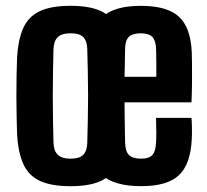

<svg xmlns="http://www.w3.org/2000/svg" viewBox="-20 -629 710 658"><path d="M221.6 9.1Q156.3 9.1 117.3 -8.8Q78.3 -26.8 60.2 -66.3Q42 -105.8 38.5 -170.5Q37.7 -194.6 37 -228.2Q36.2 -261.8 36.2 -298.8Q36.2 -335.8 36.8 -370.3Q37.4 -404.8 38.5 -430.2Q42 -494.2 60 -533.5Q78 -572.9 116.9 -591Q155.9 -609.1 221.6 -609.1Q287.9 -609.1 326.4 -590.8Q364.9 -572.5 382.7 -533.1Q400.5 -493.8 403.9 -430.2Q405 -406 405.6 -372.3Q406.2 -338.5 406.2 -301.5Q406.2 -264.6 405.6 -230.4Q405 -196.2 403.9 -170.5Q400.5 -106.7 382.7 -67.1Q364.9 -27.5 326.4 -9.2Q287.9 9.1 221.6 9.1ZM221.6 -85.2Q252.3 -85.2 265.4 -98.6Q278.5 -112.1 279.1 -139.8Q280.2 -180 281 -220Q281.9 -260.1 281.9 -300.4Q281.9 -340.7 281 -380.7Q280.2 -420.7 279.1 -460.8Q278.5 -488.3 265.5 -501.6Q252.6 -514.9 221.6 -514.9Q191.5 -514.9 177.9 -501.6Q164.3 -488.3 163.3 -460.8Q162.2 -420.7 161.6 -380.5Q160.9 -340.3 160.9 -300.1Q160.9 -259.9 161.6 -219.7Q162.2 -179.5 163.3 -139.8Q164.3 -112.1 178 -98.6Q191.7 -85.2 221.6 -85.2ZM464.1 9Q372.1 9 330.3 -28.5Q288.6 -66 283.8 -152Q282.8 -176.1 282.3 -214.8Q281.8 -253.6 281.8 -297.5Q281.8 -341.3 282.3 -381.1Q282.8 -420.9 283.8 -446.3Q289.7 -534 331.1 -571.5Q372.5 -609 462.6 -609Q552.2 -609 592.6 -572.3Q633.1 -535.6 637.2 -451.2Q637.7 -438.8 638 -410.4Q638.3 -382 638.1 -346.8Q637.8 -311.5 636.2 -278.4H406.8Q406.8 -243.6 407.5 -208.7Q408.3 -173.8 408.8 -139.1Q409.8 -109.4 422.5 -97.3Q435.2 -85.2 463.9 -85.2Q490.2 -85.2 501.7 -97.3Q513.2 -109.4 514.7 -139.1Q515.7 -153 515.7 -175.4Q515.7 -197.8 514.7 -225H636.2Q637.3 -214.7 637.8 -192.1Q638.2 -169.5 637.2 -152Q633.1 -66 593.2 -28.5Q553.3 9 464.1 9ZM406.8 -365.9H515.7Q515.9 -388 515.8 -408.4Q515.6 -428.9 515.3 -444Q515 -459 514.7 -464.9Q513.2 -491.6 501.3 -503.2Q489.3 -514.8 462.6 -514.8Q434.4 -514.8 422.1 -503.2Q409.8 -491.6 408.8 -464.9Q408.3 -439.4 407.9 -414.9Q407.5 -390.4 406.8 -365.9Z"/></svg>

Font: Big Shoulders Thin
Style: Regular
Weight: 100
Designer: Patric King
Foundry: XO Type Co
Version: Version 2.002